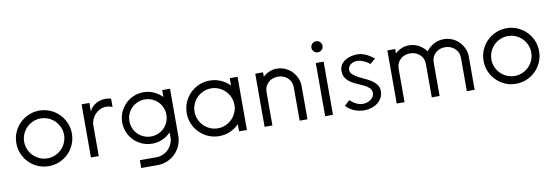

<svg xmlns="http://www.w3.org/2000/svg" viewBox="-62 -1189 5317 1839"><g transform="rotate(-10 2596.0 -269.5)"><path d="M324 -528Q380 -528 429 -507Q478 -486 515 -449Q552 -412 573 -363Q594 -314 594 -258Q594 -202 573 -153Q552 -104 515 -67Q478 -30 429 -9Q380 12 324 12Q268 12 219 -9Q170 -30 133 -67Q96 -104 75 -153Q54 -202 54 -258Q54 -314 75 -363Q96 -412 133 -449Q170 -486 219 -507Q268 -528 324 -528ZM324 -452Q284 -452 248.5 -436.5Q213 -421 187 -395Q161 -369 145.5 -333.5Q130 -298 130 -258Q130 -218 145.5 -182.5Q161 -147 187 -121Q213 -95 248.5 -79.5Q284 -64 324 -64Q364 -64 399.5 -79.5Q435 -95 461 -121Q487 -147 502.5 -182.5Q518 -218 518 -258Q518 -298 502.5 -333.5Q487 -369 461 -395Q435 -421 399.5 -436.5Q364 -452 324 -452Z M1022 -521V-441Q991 -453 961 -453Q927 -453 899.5 -439Q872 -425 852 -403Q832 -381 821 -354Q810 -327 810 -301V0H734V-517H810V-432Q815 -448 828 -465Q841 -482 861.5 -496.5Q882 -511 909 -520Q936 -529 967 -529Q980 -529 994 -527.5Q1008 -526 1022 -521Z M1337 -528Q1391 -528 1437 -507Q1483 -486 1518 -450V-517H1594V-61Q1594 -10 1575 34.5Q1556 79 1523 112Q1490 145 1445.5 164Q1401 183 1350 183H1191V107H1350Q1385 107 1415.5 94Q1446 81 1469 58Q1492 35 1505 4.5Q1518 -26 1518 -61V-106Q1483 -70 1437 -49Q1391 -28 1337 -28Q1285 -28 1239.5 -47.5Q1194 -67 1160 -101Q1126 -135 1106.5 -180.5Q1087 -226 1087 -278Q1087 -330 1106.5 -375.5Q1126 -421 1160 -455Q1194 -489 1239.5 -508.5Q1285 -528 1337 -528ZM1337 -458Q1300 -458 1267 -444Q1234 -430 1209.5 -405.5Q1185 -381 1171 -348Q1157 -315 1157 -278Q1157 -241 1171 -208Q1185 -175 1209.5 -150.5Q1234 -126 1267 -112Q1300 -98 1337 -98Q1374 -98 1407 -112Q1440 -126 1464.5 -150.5Q1489 -175 1503 -208Q1517 -241 1517 -278Q1517 -315 1503 -348Q1489 -381 1464.5 -405.5Q1440 -430 1407 -444Q1374 -458 1337 -458Z M1981 -528Q2038 -528 2088 -506Q2138 -484 2175 -446V-517H2251V0H2175V-70Q2138 -32 2088 -10Q2038 12 1981 12Q1925 12 1876 -9Q1827 -30 1790 -67Q1753 -104 1732 -153Q1711 -202 1711 -258Q1711 -314 1732 -363Q1753 -412 1790 -449Q1827 -486 1876 -507Q1925 -528 1981 -528ZM1981 -452Q1941 -452 1905.5 -436.5Q1870 -421 1844 -395Q1818 -369 1802.5 -333.5Q1787 -298 1787 -258Q1787 -218 1802.5 -182.5Q1818 -147 1844 -121Q1870 -95 1905.5 -79.5Q1941 -64 1981 -64Q2021 -64 2056.5 -79.5Q2092 -95 2118 -121Q2144 -147 2159.5 -182.5Q2175 -218 2175 -258Q2175 -298 2159.5 -333.5Q2144 -369 2118 -395Q2092 -421 2056.5 -436.5Q2021 -452 1981 -452Z M2423 -517H2499V-474Q2526 -499 2560 -514Q2594 -529 2632 -529Q2675 -529 2713 -512.5Q2751 -496 2779 -468Q2807 -440 2823.5 -402Q2840 -364 2840 -321V0H2764V-321Q2764 -364 2744.5 -393Q2725 -422 2695.5 -436.5Q2666 -451 2631.5 -451Q2597 -451 2567.5 -437Q2538 -423 2518.5 -394Q2499 -365 2499 -321V0H2423Z M3050 -614Q3028 -614 3012 -630Q2996 -646 2996 -668Q2996 -690 3012 -706Q3028 -722 3050 -722Q3072 -722 3088 -706Q3104 -690 3104 -668Q3104 -646 3088 -630Q3072 -614 3050 -614ZM3012 -517H3088V0H3012Z M3415 -530Q3493 -530 3578 -461L3527 -417Q3460 -468 3404 -468Q3389 -468 3373 -463.5Q3357 -459 3344 -450Q3331 -441 3323 -428Q3315 -415 3315 -397Q3315 -371 3334.5 -352.5Q3354 -334 3383.5 -318Q3413 -302 3447 -287Q3481 -272 3510.5 -252.5Q3540 -233 3559.5 -207Q3579 -181 3579 -143Q3579 -106 3562.5 -77.5Q3546 -49 3520 -29.5Q3494 -10 3460.5 0Q3427 10 3394 10Q3287 10 3215 -64L3265 -111Q3328 -53 3391 -53Q3409 -53 3428.5 -59Q3448 -65 3464 -76Q3480 -87 3490.5 -103Q3501 -119 3501 -139Q3501 -169 3481.5 -188Q3462 -207 3433.5 -221.5Q3405 -236 3371 -250Q3337 -264 3308.5 -282.5Q3280 -301 3260.5 -328.5Q3241 -356 3241 -399Q3241 -433 3257 -458Q3273 -483 3298.5 -499Q3324 -515 3355 -522.5Q3386 -530 3415 -530Z M3708 -517H3784V-474Q3811 -499 3845 -514Q3879 -529 3917 -529Q3970 -529 4014 -505Q4058 -481 4087 -441Q4116 -481 4160 -505Q4204 -529 4258 -529Q4301 -529 4339 -512.5Q4377 -496 4405 -468Q4433 -440 4449.5 -402Q4466 -364 4466 -321V0H4390V-321Q4390 -364 4370.5 -392.5Q4351 -421 4322 -435.5Q4293 -450 4259 -451Q4225 -452 4195.5 -438Q4166 -424 4146 -396.5Q4126 -369 4125 -326V0H4049V-321Q4049 -364 4029.5 -393Q4010 -422 3980.5 -436.5Q3951 -451 3916.5 -451Q3882 -451 3852.5 -437Q3823 -423 3803.5 -394Q3784 -365 3784 -321V0H3708Z M4868 -528Q4924 -528 4973 -507Q5022 -486 5059 -449Q5096 -412 5117 -363Q5138 -314 5138 -258Q5138 -202 5117 -153Q5096 -104 5059 -67Q5022 -30 4973 -9Q4924 12 4868 12Q4812 12 4763 -9Q4714 -30 4677 -67Q4640 -104 4619 -153Q4598 -202 4598 -258Q4598 -314 4619 -363Q4640 -412 4677 -449Q4714 -486 4763 -507Q4812 -528 4868 -528ZM4868 -452Q4828 -452 4792.5 -436.5Q4757 -421 4731 -395Q4705 -369 4689.5 -333.5Q4674 -298 4674 -258Q4674 -218 4689.5 -182.5Q4705 -147 4731 -121Q4757 -95 4792.5 -79.5Q4828 -64 4868 -64Q4908 -64 4943.5 -79.5Q4979 -95 5005 -121Q5031 -147 5046.5 -182.5Q5062 -218 5062 -258Q5062 -298 5046.5 -333.5Q5031 -369 5005 -395Q4979 -421 4943.5 -436.5Q4908 -452 4868 -452Z"/></g></svg>

Font: Afrihost Sans
Style: Regular
Weight: 400
Designer: Afrihost SP Pty Ltd
Version: Version 1.000